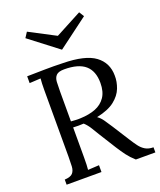

<svg xmlns="http://www.w3.org/2000/svg" viewBox="-170 -1061 969 1165"><g transform="rotate(-20 314.0 -478.5)"><path d="M55 0V-33Q93 -35 107 -50.5Q121 -66 122.5 -93.5Q124 -121 124 -156V-588Q124 -630 127 -660Q109 -659 91 -658Q73 -657 55 -656V-700Q111 -701 168.5 -702Q226 -703 284 -701Q429 -699 492.5 -652Q556 -605 556 -522Q557 -483 541.5 -442.5Q526 -402 485.5 -370Q445 -338 369 -322Q389 -308 404 -286Q419 -264 438 -235L506 -128Q523 -101 539 -79.5Q555 -58 576 -45.5Q597 -33 628 -33V0H502Q473 -26 453.5 -52Q434 -78 413 -111L346 -218Q333 -239 316.5 -266.5Q300 -294 279 -313Q263 -312 245.5 -312Q228 -312 211 -313V-119Q211 -66 208 -40Q226 -41 244 -42Q262 -43 280 -44V0ZM273 -350Q328 -352 369.5 -368Q411 -384 435 -419Q459 -454 459 -511Q459 -587 415.5 -625Q372 -663 280 -663Q243 -663 228.5 -648Q214 -633 212.5 -606.5Q211 -580 211 -544V-352Q227 -351 241.5 -350Q256 -349 273 -350ZM308 -780 124 -921 146 -955 314 -867 484 -957 504 -925 310 -780Z"/></g></svg>

Font: Lora
Style: Regular
Weight: 400
Designer: Olga Karpushina, Alexei Vanyashin (Cyrillic)
Foundry: Cyreal
Version: Version 3.005; ttfautohint (v1.8.4.7-5d5b)